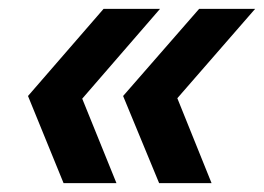

<svg xmlns="http://www.w3.org/2000/svg" viewBox="-20 -481 594 432"><path d="M340 -461 165 -259 242 -69H123L43 -265L213 -461ZM554 -461 379 -260 456 -69H338L257 -265L428 -461Z"/></svg>

Font: Elaine Sans SemiBold
Style: Italic
Weight: 600
Italic angle: -13°
Designer: Wei Huang
Foundry: Wei Huang
Version: Version 2.001;December 24, 2019;FontCreator 12.0.0.2547 64-b